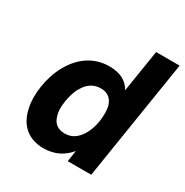

<svg xmlns="http://www.w3.org/2000/svg" viewBox="-163 -832 934 969"><g transform="rotate(30 304.0 -347.5)"><path d="M471 -700 432 -455C409 -496 369 -520 304 -520C211 -520 142 -467 99 -390C76 -349 62 -303 55 -259C52 -239 50 -218 50 -197C50 -174 52 -151 57 -131C75 -44 134 5 220 5C285 5 334 -21 370 -65L360 0H497L608 -700ZM366 -166C345 -134 317 -113 276 -113C236 -113 212 -133 202 -165C197 -179 194 -195 194 -214C194 -227 196 -241 198 -257C203 -287 213 -323 231 -349C254 -386 286 -402 323 -402C360 -402 382 -384 394 -355C400 -340 402 -321 402 -300C402 -287 401 -272 399 -257C393 -220 382 -190 366 -166Z"/></g></svg>

Font: Arthouse Owned
Style: Bold Italic
Weight: 700
Italic angle: -10°
Designer: Jeremy Tribby
Foundry: Tribby Type
Version: Version 1.000;PS 001.000;hotconv 1.0.88;makeotf.lib2.5.64775